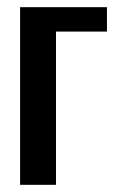

<svg xmlns="http://www.w3.org/2000/svg" viewBox="-20 -515 333 535"><path d="M36 0V-495H278V-427H136V0Z"/></svg>

Font: Alumni Sans SemiBold
Style: Regular
Weight: 600
Designer: Robert E. Leuschke
Foundry: Robert E. Leuschke
Version: Version 1.018